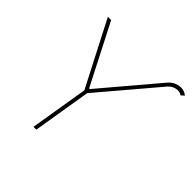

<svg xmlns="http://www.w3.org/2000/svg" viewBox="-187 -904 1071 1071"><g transform="rotate(45 349.0 -368.5)"><path d="M284.2 -353.5 287.1 -371.1H303.7L300.8 -353.5ZM83 -727.5H108.9L293.5 -367.2L573.7 -698.2Q592.8 -721.2 616.2 -730.2Q639.6 -739.3 661.6 -736.3Q683.6 -733.4 697.8 -719.7L679.2 -704.1Q663.6 -716.8 637.7 -712.6Q611.8 -708.5 591.3 -685.1L302.7 -344.7L246.1 0H223.6L280.3 -344.7Z"/></g></svg>

Font: Inter 16pt Thin
Style: Italic
Weight: 250
Italic angle: -9.3988°
Version: Version 4.001;git-66647c0bb